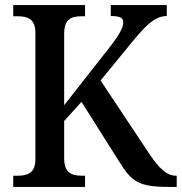

<svg xmlns="http://www.w3.org/2000/svg" viewBox="-20 -734 714 754"><path d="M32 0H314V-44H301C262 -44 232 -55 232 -112V-259L300 -334L447 -101C497 -20 524 0 644 0H674V-44H671C635 -44 606 -72 569 -126L375 -418L507 -579C554 -635 589 -671 635 -671V-714H415V-671C449 -671 464 -665 464 -647C464 -626 450 -599 411 -549L232 -321V-602C232 -659 260 -670 299 -670H314V-714H32V-670H51C89 -670 119 -659 119 -605V-109C119 -54 88 -44 50 -44H32Z"/></svg>

Font: Noto Serif Myanmar SemiCondensed Medium
Style: Regular
Weight: 500
Width: 4
Designer: Ben Mitchell and the Monotype Design Team
Foundry: Monotype Imaging Inc.
Version: Version 2.106